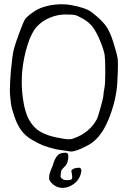

<svg xmlns="http://www.w3.org/2000/svg" viewBox="-20 -704 615 918"><path d="M289.1 26.4Q289.1 26.4 295.9 26.4Q306.6 27.3 306.6 43.9Q306.6 60.5 301.8 73.2Q296.9 85.9 285.2 96.7Q273.4 107.4 272.9 112.8Q272.5 118.2 271.5 120.1L269.5 138.7Q269.5 145.5 279.3 152.3Q288.1 158.2 304.7 157.2Q304.7 156.2 306.6 157.2Q325.2 157.2 325.2 145.5Q325.2 128.9 322.3 120.1Q321.3 116.2 321.3 114.3Q321.3 110.4 323.2 108.4Q326.2 106.4 331.1 103.5Q335.9 100.6 336.9 100.6Q337.9 100.6 346.2 99.1Q354.5 97.7 356.4 97.7Q369.1 97.7 369.1 113.3L365.2 130.9Q356.4 159.2 331.1 176.8Q305.7 194.3 279.3 194.3Q252.9 194.3 233.9 177.7Q214.8 161.1 214.8 150.4Q214.8 139.6 215.8 131.8Q216.8 124 233.4 84Q238.3 63.5 250.5 44.9Q262.7 26.4 289.1 26.4ZM266.6 -683.6Q272.5 -683.6 278.3 -683.6Q296.9 -683.6 320.3 -679.7Q389.6 -667 417 -646.5Q461.9 -612.3 483.9 -583.5Q505.9 -554.7 522.9 -499Q540 -443.4 543 -420.9Q543.9 -412.1 543.9 -394.5Q543.9 -365.2 541 -310.5Q536.1 -222.7 497.6 -129.9Q459 -37.1 395.5 -6.8Q344.7 20.5 318.4 20.5L248 9.8Q205.1 -1 184.1 -9.3Q163.1 -17.6 131.3 -36.6Q99.6 -55.7 81.1 -81.5Q62.5 -107.4 48.8 -147Q35.2 -186.5 32.2 -210Q29.3 -232.4 27.3 -261.7Q27.3 -261.7 27.3 -277.3Q27.3 -307.6 32.2 -366.2Q39.1 -441.4 46.4 -469.2Q53.7 -497.1 72.3 -546.9Q90.8 -596.7 98.6 -609.9Q106.4 -623 134.3 -643.1Q162.1 -663.1 189.5 -670.9Q221.7 -681.6 266.6 -683.6ZM85.9 -360.4Q84 -335.9 84 -311.5Q84 -271.5 89.8 -231.4Q98.6 -167 120.1 -129.4Q141.6 -91.8 173.8 -73.7Q206.1 -55.7 249.5 -46.9Q293 -38.1 308.1 -38.1Q323.2 -38.1 331.1 -42Q407.2 -68.4 442.4 -132.8Q449.2 -146.5 461.9 -193.4Q474.6 -240.2 474.6 -250Q474.6 -259.8 479 -280.8Q483.4 -301.8 483.4 -359.9Q483.4 -418 480.5 -439.9Q477.5 -461.9 460 -505.4Q442.4 -548.8 424.8 -572.8Q407.2 -596.7 379.4 -612.8Q351.6 -628.9 339.8 -631.8Q328.1 -634.8 292 -634.8Q255.9 -634.8 218.8 -619.6Q181.6 -604.5 155.8 -576.2Q129.9 -547.9 110.8 -486.3Q91.8 -424.8 85.9 -360.4Z"/></svg>

Font: Drukaatie burti
Style: Light
Weight: 300
Version: Version 0.14